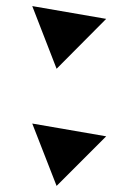

<svg xmlns="http://www.w3.org/2000/svg" viewBox="-20 -590 440 631"><path d="M86 -570 329 -528 166 -364ZM166 21 86 -184 329 -142Z"/></svg>

Font: Reggae One
Style: Regular
Weight: 400
Designer: Fontworks Inc.
Foundry: Fontworks Inc.
Version: Version 1.100